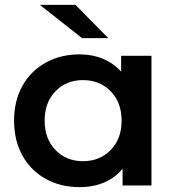

<svg xmlns="http://www.w3.org/2000/svg" viewBox="-20 -764 726 791"><path d="M604 -534V0H485V-69Q454 -31 408.5 -12Q363 7 308 7Q230 7 168.5 -27Q107 -61 72.5 -123Q38 -185 38 -267Q38 -349 72.5 -410.5Q107 -472 168.5 -506Q230 -540 308 -540Q360 -540 403.5 -522Q447 -504 479 -469V-534ZM481 -267Q481 -342 436 -388Q391 -434 322 -434Q253 -434 208.5 -388Q164 -342 164 -267Q164 -192 208.5 -146Q253 -100 322 -100Q391 -100 436 -146Q481 -192 481 -267ZM144 -744H291L426 -607H318Z"/></svg>

Font: CMG Sans SemiBold
Style: Regular
Weight: 600
Designer: Julieta Ulanovsky
Foundry: Julieta Ulanovsky
Version: Version 7.200